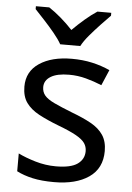

<svg xmlns="http://www.w3.org/2000/svg" viewBox="-55 -807 588 858"><g transform="rotate(5 239.5 -378.0)"><path d="M434 -148Q434 -70 376 -30Q318 10 220 10Q164 10 123.5 1Q83 -8 52 -24V-104Q84 -88 129.5 -74.5Q175 -61 222 -61Q289 -61 319 -82.5Q349 -104 349 -140Q349 -160 338 -176Q327 -192 298.5 -208Q270 -224 217 -244Q165 -264 128 -284Q91 -304 71 -332Q51 -360 51 -404Q51 -472 106.5 -509Q162 -546 252 -546Q301 -546 343.5 -536.5Q386 -527 423 -510L393 -440Q359 -454 322 -464Q285 -474 246 -474Q192 -474 163.5 -456.5Q135 -439 135 -409Q135 -387 148 -371.5Q161 -356 191.5 -341.5Q222 -327 273 -307Q324 -288 360 -268Q396 -248 415 -219.5Q434 -191 434 -148ZM194 -606Q181 -629 159 -655.5Q137 -682 113 -708Q89 -734 71 -753V-766H131Q157 -749 185 -725Q213 -701 238 -674Q265 -701 293 -725Q321 -749 347 -766H409V-753Q390 -734 365.5 -708Q341 -682 318.5 -655.5Q296 -629 284 -606Z"/></g></svg>

Font: Noto Sans Manichaean
Style: Regular
Weight: 400
Designer: Monotype Design Team
Foundry: Monotype Imaging Inc.
Version: Version 2.005; ttfautohint (v1.8.4.7-5d5b)